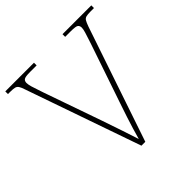

<svg xmlns="http://www.w3.org/2000/svg" viewBox="-186 -866 1018 1018"><g transform="rotate(-45 322.5 -357.0)"><path d="M82 -646Q75 -668 68.5 -678Q62 -688 51 -691Q40 -694 17 -694H0V-714H215V-694H166Q129 -694 120 -687Q111 -680 111 -666Q111 -655 116.5 -635.5Q122 -616 129 -597Q136 -578 139 -567L252 -244Q275 -177 291.5 -128Q308 -79 322 -35Q331 -67 340 -97Q349 -127 360.5 -162Q372 -197 388 -244L498 -567Q501 -577 507.5 -596Q514 -615 520 -635Q526 -655 526 -666Q526 -680 517.5 -687Q509 -694 471 -694H429V-714H645V-694H620Q597 -694 586 -691Q575 -688 569 -678Q563 -668 555 -646L336 0H307Z"/></g></svg>

Font: Noto Serif Tamil Thin
Style: Italic
Weight: 100
Italic angle: -12°
Designer: Indian Type Foundry, Tom Grace, and the Monotype Design Team
Foundry: Monotype Imaging Inc.
Version: Version 2.003; ttfautohint (v1.8.4.7-5d5b)